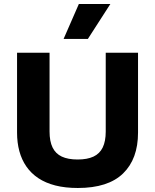

<svg xmlns="http://www.w3.org/2000/svg" viewBox="-20 -923 773 957"><path d="M368 14Q305 14 256 1.5Q207 -11 171 -35Q135 -59 111.5 -93Q88 -127 76.5 -169.5Q65 -212 65 -262V-660H227V-267Q227 -219 242 -188Q257 -157 288 -142.5Q319 -128 367 -128Q415 -128 446 -142.5Q477 -157 492 -188Q507 -219 507 -267V-660H668V-262Q668 -131 593.5 -58.5Q519 14 368 14ZM418 -729H297L373 -903H530Z"/></svg>

Font: Bricolage Grotesque 96pt ExtraBold ExtraBold
Style: Regular
Weight: 800
Version: Version 1.001;gftools[0.9.33.dev8+g029e19f]